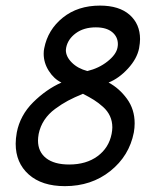

<svg xmlns="http://www.w3.org/2000/svg" viewBox="-20 -651 558 676"><path d="M223.6 -71.8Q283.7 -71.8 323.5 -101.1Q363.3 -130.4 373 -179.7Q375.5 -192.9 375.5 -202.6Q375.5 -224.1 367.2 -242.2Q358.9 -260.3 342.8 -274.7Q326.7 -289.1 310.8 -299.1Q294.9 -309.1 272 -320.8Q241.2 -308.1 219.2 -296.4Q197.3 -284.7 174.1 -267.6Q150.9 -250.5 136.2 -228.3Q121.6 -206.1 116.2 -179.7Q113.8 -166 113.8 -156.2Q113.8 -116.7 142.3 -94.2Q170.9 -71.8 223.6 -71.8ZM287.6 -400.9Q328.1 -410.6 358.4 -434.6Q388.7 -458.5 393.6 -482.9Q395 -489.7 395 -495.6Q395 -521.5 374.8 -538.1Q354.5 -554.7 317.4 -554.7Q274.9 -554.7 246.8 -533.9Q218.8 -513.2 212.9 -482.9Q211.9 -477.1 211.9 -474.6Q211.9 -451.7 232.9 -430.7Q253.9 -409.7 287.6 -400.9ZM332 -631.3Q399.4 -631.3 436.3 -598.9Q473.1 -566.4 473.1 -513.2Q473.1 -500.5 469.7 -481Q462.4 -444.3 430.7 -409.7Q398.9 -375 362.3 -360.4Q399.9 -340.3 427 -303.2Q454.1 -266.1 454.1 -216.8Q454.1 -201.2 451.2 -184.6Q435.1 -102.1 368.4 -48.8Q301.8 4.4 208.5 4.4Q127.4 4.4 81.3 -36.6Q35.2 -77.6 35.2 -145Q35.2 -162.6 39.1 -184.6Q50.8 -245.1 96.7 -290.8Q142.6 -336.4 196.3 -360.4Q169.9 -373 151.9 -401.4Q133.8 -429.7 133.8 -461.9Q133.8 -472.7 135.7 -481Q148.4 -546.4 201.2 -588.9Q253.9 -631.3 332 -631.3Z"/></svg>

Font: Fantasque Sans Mono
Style: Italic
Weight: 400
Italic angle: -11°
Monospace: yes
Designer: Jany Belluz
Version: Version 1.8.0 ; ttfautohint (v1.8.2)